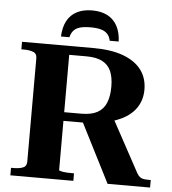

<svg xmlns="http://www.w3.org/2000/svg" viewBox="-60 -962 910 1017"><g transform="rotate(5 395.5 -454.0)"><path d="M389 -908Q342 -908 308 -890.5Q274 -873 256 -839Q238 -805 236 -756H281Q286 -778 298.5 -792Q311 -806 333 -812Q355 -818 388 -818Q421 -818 443 -812Q465 -806 478 -792Q491 -778 495 -756H543Q541 -805 522.5 -839Q504 -873 470.5 -890.5Q437 -908 389 -908ZM384 -327 550 0H776V-40H768Q752 -40 740 -41.5Q728 -43 719 -49.5Q710 -56 702 -70L550 -350ZM288 -51V-663H380Q432 -663 464 -646.5Q496 -630 510.5 -597Q525 -564 525 -514Q525 -463 510.5 -428Q496 -393 464 -375.5Q432 -358 379 -358H263V-312H396Q409 -312 421 -313Q433 -314 445.5 -315.5Q458 -317 469 -318Q543 -327 595 -352.5Q647 -378 674 -419Q701 -460 701 -514Q701 -575 668.5 -618.5Q636 -662 572 -686Q508 -710 411 -710H33V-670H47Q75 -670 95.5 -662.5Q116 -655 116 -630V-80Q116 -55 96 -47.5Q76 -40 47 -40H33V0H368V-40H355Q343 -40 331.5 -40.5Q320 -41 310 -42.5Q300 -44 294 -46Q288 -48 288 -51Z"/></g></svg>

Font: Roboto Serif 120pt Expanded SemiBold
Style: Regular
Weight: 600
Width: 7
Designer: Greg Gazdowicz
Foundry: Commercial Type
Version: Version 1.008